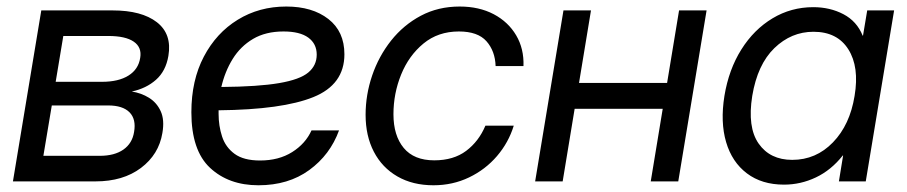

<svg xmlns="http://www.w3.org/2000/svg" viewBox="-20 -547 2735 579"><path d="M19 0 104.5 -515.6H319.3Q407.2 -515.6 453.1 -480Q499 -444.3 487.8 -378.4Q480 -332.5 450.4 -306.4Q420.9 -280.3 377.4 -271Q405.8 -266.6 429.2 -252.2Q452.6 -237.8 464.6 -211.7Q476.6 -185.5 469.7 -146Q459 -81.1 405 -40.5Q351.1 0 268.1 0ZM110.8 -77.1H280.8Q325.2 -77.1 352.1 -95.9Q378.9 -114.7 384.3 -148.9Q391.1 -187.5 370.6 -208.3Q350.1 -229 306.2 -229H136.2ZM147.9 -300.3H287.6Q337.4 -300.3 367.4 -319.1Q397.5 -337.9 402.8 -372.6Q408.2 -404.3 383.3 -421.4Q358.4 -438.5 306.6 -438.5H170.9Z M759.3 11.7Q669.9 11.7 613.5 -40.8Q557.1 -93.3 557.1 -208.5Q557.1 -304.7 594.7 -376.2Q632.3 -447.8 697 -487.5Q761.7 -527.3 843.3 -527.3Q921.9 -527.3 970.2 -489.7Q1018.6 -452.1 1018.6 -383.3Q1018.6 -292 925 -254.2Q831.5 -216.3 639.2 -214.4Q639.2 -209 639.2 -203.6Q639.2 -167.5 649.7 -135.3Q660.2 -103 687.5 -83Q714.8 -63 764.2 -63Q820.8 -63 861.1 -88.4Q901.4 -113.8 919.4 -153.8H1002.4Q975.6 -80.1 912.6 -34.2Q849.6 11.7 759.3 11.7ZM647.5 -284.7Q759.3 -285.6 821.8 -296.4Q884.3 -307.1 909.7 -328.4Q935.1 -349.6 935.1 -382.3Q935.1 -415 909.7 -433.6Q884.3 -452.1 835 -452.1Q781.2 -452.1 743.2 -429.7Q705.1 -407.2 681.6 -369.1Q658.2 -331.1 647.5 -284.7Z M1287.1 11.7Q1224.6 11.7 1178.5 -14.9Q1132.3 -41.5 1107.4 -89.4Q1082.5 -137.2 1082.5 -200.7Q1082.5 -261.2 1102.3 -319.3Q1122.1 -377.4 1159.4 -424.6Q1196.8 -471.7 1249 -499.5Q1301.3 -527.3 1366.2 -527.3Q1424.8 -527.3 1468.8 -504.2Q1512.7 -481 1536.6 -440.4Q1560.5 -399.9 1558.6 -347.7H1474.6Q1473.1 -393.1 1447 -422.6Q1420.9 -452.1 1363.8 -452.1Q1301.3 -452.1 1257.1 -415.8Q1212.9 -379.4 1189.7 -322.3Q1166.5 -265.1 1166.5 -202.6Q1166.5 -138.2 1197.5 -100.8Q1228.5 -63.5 1289.6 -63.5Q1347.7 -63.5 1385.7 -92Q1423.8 -120.6 1443.8 -168H1529.3Q1513.7 -117.2 1478.8 -76.4Q1443.8 -35.6 1394.5 -12Q1345.2 11.7 1287.1 11.7Z M1762.2 -515.6 1726.1 -296.9H1991.7L2027.8 -515.6H2110.8L2025.4 0H1942.4L1978.5 -218.8H1712.9L1676.8 0H1593.8L1679.2 -515.6Z M2344.2 9.8Q2277.3 9.8 2232.4 -24.2Q2187.5 -58.1 2169.7 -118.4Q2151.9 -178.7 2164.6 -257.8Q2177.7 -337.4 2215.6 -397.7Q2253.4 -458 2309.6 -491.7Q2365.7 -525.4 2432.6 -525.4Q2482.9 -525.4 2523.4 -504.2Q2564 -482.9 2581.5 -439.5H2582.5L2595.2 -515.6H2676.3L2590.8 0H2509.8L2522.5 -78.1H2521.5Q2486.3 -33.7 2440.4 -12Q2394.5 9.8 2344.2 9.8ZM2369.1 -64.9Q2440.9 -64.9 2491.9 -117.7Q2543 -170.4 2557.1 -257.8Q2571.8 -345.2 2538.3 -398.2Q2504.9 -451.2 2433.1 -451.2Q2366.2 -451.2 2315.2 -401.9Q2264.2 -352.5 2248.5 -257.8Q2233.4 -163.1 2267.8 -114Q2302.2 -64.9 2369.1 -64.9Z"/></svg>

Font: Inter Display
Style: Italic
Weight: 400
Italic angle: -9.39999°
Designer: Rasmus Andersson
Foundry: rsms
Version: Version 4.000;git-a52131595